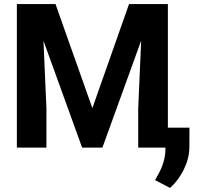

<svg xmlns="http://www.w3.org/2000/svg" viewBox="-20 -731 990 951"><path d="M63.5 0ZM254.9 -710.9 437.5 -195.3 619.1 -710.9H811.5V0H664.6V-194.3L679.2 -529.8L487.3 0H386.7L195.3 -529.3L210 -194.3V0H63.5V-710.9ZM821.8 199.7 748 161.1 765.6 129.4Q798.3 69.8 799.3 10.7V-98.6H918.5L918 -1Q917.5 53.2 890.6 108.4Q863.8 163.6 821.8 199.7Z"/></svg>

Font: Roboto-o
Style: o-Bold
Weight: 700
Designer: Google
Version: Version 2.134; 2016; ttfautohint (v1.6)